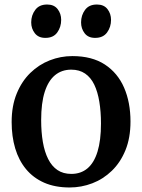

<svg xmlns="http://www.w3.org/2000/svg" viewBox="-20 -818 628 849"><path d="M31.5 -278.5Q31.5 -349.5 53.8 -404Q76 -458.5 114 -495.5Q152 -532.5 200 -551.2Q248 -570 300 -570Q386.5 -570 443.5 -532.8Q500.5 -495.5 528.8 -430.2Q557 -365 557 -280.5Q557 -208.5 534.8 -154Q512.5 -99.5 474.5 -62.8Q436.5 -26 388.2 -7.5Q340 11 288 11Q223.5 11 175.2 -10.2Q127 -31.5 95 -70.2Q63 -109 47.2 -162Q31.5 -215 31.5 -278.5ZM295.5 -49Q337.5 -49 366.8 -73.5Q396 -98 411.2 -147.5Q426.5 -197 426.5 -272Q426.5 -324.5 419.2 -368.2Q412 -412 396.8 -443.8Q381.5 -475.5 356.2 -492.8Q331 -510 295 -510Q253 -510 223.2 -485.5Q193.5 -461 177.8 -411.8Q162 -362.5 162 -287Q162 -234 169.5 -190.2Q177 -146.5 193 -114.8Q209 -83 234.2 -66Q259.5 -49 295.5 -49ZM180 -650.5Q150 -650.5 134 -671Q118 -691.5 118 -719Q118 -750.5 135.8 -774.2Q153.5 -798 188 -798H189Q219 -798 234.8 -777.8Q250.5 -757.5 250.5 -730Q250.5 -698.5 233.2 -674.5Q216 -650.5 181 -650.5ZM400 -650.5Q370 -650.5 354.2 -671Q338.5 -691.5 338.5 -719Q338.5 -750.5 356 -774.2Q373.5 -798 408 -798H409Q439.5 -798 455.2 -777.8Q471 -757.5 471 -730Q471 -698.5 453.5 -674.5Q436 -650.5 401 -650.5Z"/></svg>

Font: Merriweather SemiBold
Style: Regular
Weight: 600
Version: Version 2.100